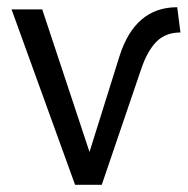

<svg xmlns="http://www.w3.org/2000/svg" viewBox="-20 -512 520 532"><path d="M188 0 12 -486H97L228 -91L311 -356Q354 -492 471 -492L480 -422Q439 -422 414 -397Q389 -372 372 -323L262 0Z"/></svg>

Font: Cantarell
Style: Regular
Weight: 400
Designer: Dave Crossland, Nikolaus Waxweiler, Florian Fecher, Jacques Le Bailly, Eben Sorkin, Alexei Vanyashin, Alexios Zavras, Em
Version: Version 0.303